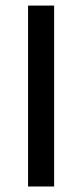

<svg xmlns="http://www.w3.org/2000/svg" viewBox="-20 -678 298 698"><path d="M176.8 0H82V-657.7H176.8Z"/></svg>

Font: Estedad-FD Medium
Style: Regular
Weight: 500
Designer: Amin Abedi
Version: Version 7.3